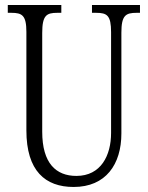

<svg xmlns="http://www.w3.org/2000/svg" viewBox="-20 -734 589 764"><path d="M273 10C401 10 463 -80 463 -203V-604C463 -673 480 -683 524 -683H537V-714H346V-683H362C406 -683 422 -673 422 -606V-205C422 -116 382 -34 284 -34C203 -34 148 -84 148 -210V-603C148 -673 165 -683 208 -683H224V-714H11V-683H25C68 -683 85 -673 85 -607V-215C85 -54 160 10 273 10Z"/></svg>

Font: Noto Serif Georgian ExtraCondensed Light
Style: Regular
Weight: 300
Width: 2
Designer: Monotype Design Team, Akaki Razmadze
Foundry: Google LLC
Version: Version 2.003